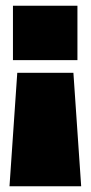

<svg xmlns="http://www.w3.org/2000/svg" viewBox="-20 -514 315 667"><path d="M25 -494H249V-305H25ZM235 -261 262 133H13L40 -261Z"/></svg>

Font: Blinker Black
Style: Regular
Weight: 900
Designer: Juergen Huber
Foundry: supertype
Version: Version 1.017;hotconv 1.0.117;makeotfexe 2.5.65602